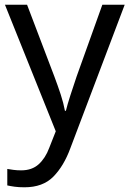

<svg xmlns="http://www.w3.org/2000/svg" viewBox="-20 -556 550 816"><path d="M1 -536H95L211 -231Q226 -191 238 -154.5Q250 -118 256 -85H260Q266 -110 279 -150.5Q292 -191 306 -232L415 -536H510L279 74Q251 150 206.5 195Q162 240 84 240Q60 240 42 237.5Q24 235 11 232V162Q22 164 37.5 166Q53 168 70 168Q116 168 144.5 142Q173 116 189 73L217 2Z"/></svg>

Font: Noto Sans Medefaidrin
Style: Regular
Weight: 400
Designer: Dalton Maag Ltd
Foundry: Dalton Maag Ltd
Version: Version 1.002; ttfautohint (v1.8.4.7-5d5b)